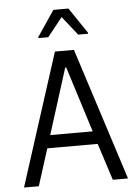

<svg xmlns="http://www.w3.org/2000/svg" viewBox="-60 -950 709 995"><g transform="rotate(-5 294.5 -452.0)"><path d="M24 0 245 -688H344L565 0H486L424 -192H162L101 0ZM183 -259H404L296 -601H291ZM166 -765V-771L256 -904H334L424 -771V-765H373L295 -863L217 -765Z"/></g></svg>

Font: Saira SemiCondensed
Style: Regular
Weight: 400
Width: 4
Designer: Hector Gatti with collaboration of the Omnibus-Type team
Foundry: Omnibus-Type
Version: Version 1.101